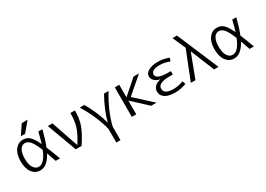

<svg xmlns="http://www.w3.org/2000/svg" viewBox="-0 -1731 4051 2926"><g transform="rotate(-30 2025.0 -268.5)"><path d="M314 -590H239L352 -757H454ZM492 -246Q538 -138 588 0H512Q470 -125 455 -165Q364 10 240 10Q153 10 99 -61.5Q45 -133 45 -260Q45 -387 99.5 -458.5Q154 -530 240 -530Q304 -530 350.5 -490Q397 -450 455 -329Q485 -425 506 -520H578Q538 -361 492 -246ZM424 -244Q370 -377 328.5 -423.5Q287 -470 240 -470Q184 -470 152 -416Q120 -362 120 -260Q120 -160 155.5 -105Q191 -50 247 -50Q346 -50 424 -244Z M919 -45Q1007 -181 1039 -282Q1071 -383 1071 -520H1150Q1150 -378 1113 -271.5Q1076 -165 968 0H865L673 -520H755L917 -45Z M1491 -110Q1541 -304 1662 -520H1742Q1587 -267 1525 -20V220H1452V-20Q1390 -267 1235 -520H1317Q1440 -300 1489 -110Z M1931 -300 2182 -520H2278L1989 -271L2286 0H2191L1931 -241H1930V0H1852V-520H1930V-300Z M2514 -277V-279Q2451 -293 2417.5 -327Q2384 -361 2384 -402Q2384 -458 2445 -494Q2506 -530 2613 -530Q2710 -530 2804 -493L2785 -437Q2698 -472 2619 -472Q2461 -472 2461 -392Q2461 -307 2673 -307H2716V-248H2673Q2556 -248 2504.5 -223Q2453 -198 2453 -148Q2453 -50 2616 -50Q2701 -50 2792 -83L2810 -27Q2711 10 2613 10Q2499 10 2437.5 -30Q2376 -70 2376 -140Q2376 -188 2410.5 -226.5Q2445 -265 2514 -277Z M3299 0 3130 -414H3128L2971 0H2890L3089 -503L2989 -730H3067L3377 0Z M3904 -246Q3950 -138 4000 0H3924Q3882 -125 3867 -165Q3776 10 3652 10Q3565 10 3511 -61.5Q3457 -133 3457 -260Q3457 -387 3511.5 -458.5Q3566 -530 3652 -530Q3716 -530 3762.5 -490Q3809 -450 3867 -329Q3897 -425 3918 -520H3990Q3950 -361 3904 -246ZM3836 -244Q3782 -377 3740.5 -423.5Q3699 -470 3652 -470Q3596 -470 3564 -416Q3532 -362 3532 -260Q3532 -160 3567.5 -105Q3603 -50 3659 -50Q3758 -50 3836 -244Z"/></g></svg>

Font: Mplus 1p
Style: Regular
Weight: 400
Version: Version 1.061